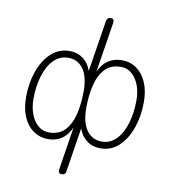

<svg xmlns="http://www.w3.org/2000/svg" viewBox="-95 -793 947 1061"><g transform="rotate(10 378.0 -262.5)"><path d="M322 186Q312 186 307.5 179.5Q303 173 305 161L349 -119H358Q337 -52 301.5 -22Q266 8 213 8Q168 8 132 -17Q96 -42 75.5 -88.5Q55 -135 55 -200Q55 -277 78 -343.5Q101 -410 144.5 -451Q188 -492 248 -492Q301 -492 336 -458.5Q371 -425 380 -364H365L417 -691Q419 -701 425 -706Q431 -711 441 -711Q451 -711 455.5 -705.5Q460 -700 458 -686L407 -365H398Q419 -433 455 -462.5Q491 -492 543 -492Q589 -492 624.5 -467Q660 -442 680.5 -395.5Q701 -349 701 -284Q701 -207 678 -140.5Q655 -74 612 -33Q569 8 508 8Q456 8 420.5 -25.5Q385 -59 376 -120L391 -119L346 166Q345 176 339 181Q333 186 322 186ZM213 -29Q269 -29 302 -64Q335 -99 349 -157.5Q363 -216 363 -286Q363 -369 332 -411.5Q301 -454 248 -454Q200 -454 166 -419Q132 -384 114.5 -325.5Q97 -267 97 -196Q97 -151 111 -113Q125 -75 151 -52Q177 -29 213 -29ZM508 -30Q557 -30 590.5 -65Q624 -100 641.5 -159Q659 -218 659 -288Q659 -334 645 -371.5Q631 -409 605 -432Q579 -455 543 -455Q487 -455 454 -420Q421 -385 407 -326.5Q393 -268 393 -198Q393 -116 424.5 -73Q456 -30 508 -30Z"/></g></svg>

Font: Nunito ExtraLight
Style: Italic
Weight: 200
Italic angle: -9°
Designer: Vernon Adams
Foundry: Vernon Adams
Version: Version 3.602